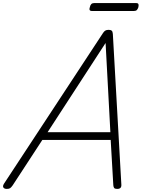

<svg xmlns="http://www.w3.org/2000/svg" viewBox="-66 -1208 918 1242"><path d="M-22 14Q-38 14 -44 5Q-50 -4 -40 -20L600 -994Q607 -1005 615 -1010Q623 -1015 637 -1015Q650 -1015 656.5 -1009.5Q663 -1004 664 -988L719 -14Q720 0 713.5 7Q707 14 692 14Q678 14 673 8.5Q668 3 667 -10L650 -303H208L16 -9Q6 5 -1 9.5Q-8 14 -22 14ZM242 -353H648L617 -930ZM528 -1137Q517 -1137 514 -1143.5Q511 -1150 515 -1161Q518 -1175 524.5 -1181.5Q531 -1188 542 -1188H815Q827 -1188 829.5 -1181Q832 -1174 829 -1161Q825 -1149 819 -1143Q813 -1137 801 -1137Z"/></svg>

Font: Playwrite US Trad ExtraLight
Style: Regular
Weight: 250
Designer: Veronika Burian, José Scaglione
Foundry: TypeTogether
Version: Version 1.003